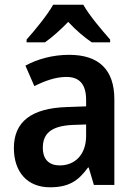

<svg xmlns="http://www.w3.org/2000/svg" viewBox="-20 -786 576 816"><path d="M334 -766H206C182 -723 129 -658 93 -618V-606H171C201 -627 236 -658 270 -693C302 -658 339 -627 370 -606H448V-618C412 -659 359 -721 334 -766ZM274 -553C204 -553 139 -535 88 -507L126 -420C172 -443 217 -459 262 -459C316 -459 346 -430 346 -361V-334L263 -331C114 -326 39 -269 39 -157C39 -53 98 10 192 10C271 10 312 -16 354 -74H357L379 0H466V-364C466 -490 400 -553 274 -553ZM289 -255 346 -257V-209C346 -128 298 -83 234 -83C191 -83 162 -106 162 -158C162 -217 196 -251 289 -255Z"/></svg>

Font: Noto Sans Ethiopic SemiCondensed SemiBold
Style: Regular
Weight: 600
Width: 4
Designer: Monotype Design Team
Foundry: Monotype Imaging Inc.
Version: Version 2.102